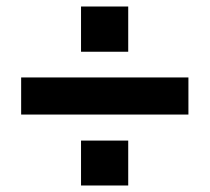

<svg xmlns="http://www.w3.org/2000/svg" viewBox="-20 -633 644 590"><path d="M229 -474V-613H374V-474ZM45 -395H559V-281H45ZM229 -63V-201H374V-63Z"/></svg>

Font: BDO Grotesk
Style: Bold
Weight: 700
Designer: Deni Anggara
Foundry: Lokal Container
Version: Version 2.000